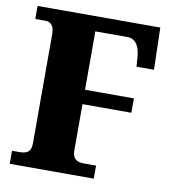

<svg xmlns="http://www.w3.org/2000/svg" viewBox="-81 -784 766 855"><g transform="rotate(10 302.5 -357.0)"><path d="M20 0H400V-59H344C306 -59 293 -77 293 -110V-318H514V-383H293V-647H439C463 -647 490 -633 497 -576L501 -524H580L575 -714H20V-655H67C89 -655 106 -640 106 -603V-109C106 -73 92 -59 53 -59H20Z"/></g></svg>

Font: Noto Serif Georgian SemiCondensed Black
Style: Regular
Weight: 900
Width: 4
Designer: Monotype Design Team, Akaki Razmadze
Foundry: Google LLC
Version: Version 2.003